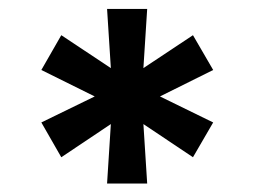

<svg xmlns="http://www.w3.org/2000/svg" viewBox="-20 -573 579 437"><path d="M223.7 -155.3 232.3 -290.6 119.5 -215.1 74.1 -294.3 195.6 -353.5 74.1 -413.7 119.5 -492.9 232.3 -418 223.7 -552.7H315L306.4 -418L419.2 -492.9L465.2 -413.7L344.1 -353.5L465.2 -294.3L419.2 -215.1L306.4 -290.6L315 -155.3Z"/></svg>

Font: Pretendard GOV Variable
Style: Regular
Weight: 400
Designer: Base glyphs from Inter by Rasmus Andersson; Hangul glyphs from Noto Sans CJK(Source Han Sans) by Jang Soo-young and Kang
Foundry: Kil Hyung-jin
Version: Version 1.307;Glyphs 3.2 (3192)